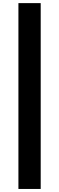

<svg xmlns="http://www.w3.org/2000/svg" viewBox="-20 -982 381 1236"><path d="M242 -961.9V234.4H98.6V-961.9Z"/></svg>

Font: Inter Tight
Style: Regular
Weight: 400
Designer: Rasmus Andersson
Foundry: rsms
Version: Version 3.002